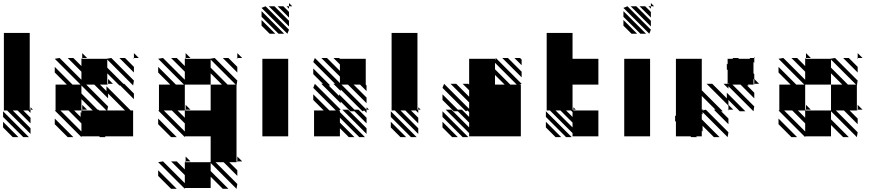

<svg xmlns="http://www.w3.org/2000/svg" viewBox="-25 -879 5712 1238"><path d="M125 5.2 -5.2 -125V-161.5L161.5 5.2ZM57.3 5.2 -5.2 -57.3V-93.8L93.8 5.2ZM0 -666.7H166.7V-171.9H171.9V-151L156.2 -166.7H125L171.9 -119.8V-83.3L88.5 -166.7H57.3L171.9 -52.1V-15.6L20.8 -166.7H0ZM171.9 -171.9H187.5L171.9 -187.5Z M838.5 -500 833.3 -505.2H838.5ZM838.5 -411.5 744.8 -505.2H781.2L838.5 -447.9ZM833.3 0H651L656.2 5.2H619.8L614.6 0H500V5.2L328.1 -166.7H333.3V-333.3H406.2L328.1 -411.5V-447.9L442.7 -333.3H494.8L328.1 -500L359.4 -505.2L500 -364.6V-416.7L411.5 -505.2H447.9L500 -453.1V-500H505.2L500 -505.2H505.2V-500H661.5L692.7 -505.2L838.5 -359.4L833.3 -328.1L666.7 -494.8V-442.7L770.8 -338.5H776L838.5 -276V-239.6L750 -328.1H744.8L666.7 -406.2V-338.5H671.9V-333.3L666.7 -338.5V-333.3H619.8L661.5 -291.7V-322.9L817.7 -166.7H833.3ZM614.6 -166.7H661.5L500 -328.1V-276L604.2 -171.9H609.4ZM500 -151V-166.7H505.2L500 -171.9H505.2V-166.7H572.9L500 -239.6V-166.7H453.1L494.8 -125V-156.2ZM505.2 -203.1V-171.9H536.5ZM500 -83.3 416.7 -166.7H364.6L500 -31.2ZM447.9 5.2H411.5L328.1 -78.1V-114.6ZM781.2 -166.7 671.9 -276V-244.8L583.3 -333.3H531.2L671.9 -192.7L666.7 -166.7ZM671.9 -338.5H703.1L671.9 -369.8ZM838.5 -505.2H869.8L838.5 -536.5ZM505.2 -505.2H536.5L505.2 -536.5Z M1166.7 338.5 994.8 166.7 1026 161.5 1166.7 302.1V250L1078.1 161.5H1114.6L1166.7 213.5V166.7H1171.9L1166.7 161.5H1171.9V166.7H1328.1H1333.3V0H1166.7V5.2L994.8 -166.7H1000V-333.3H1072.9L994.8 -411.5V-447.9L1109.4 -333.3H1161.5L994.8 -500L1026 -505.2L1166.7 -364.6V-416.7L1078.1 -505.2H1114.6L1166.7 -453.1V-500H1171.9L1166.7 -505.2H1171.9V-500H1328.1L1359.4 -505.2L1505.2 -359.4L1500 -328.1V161.5H1505.2V166.7L1500 161.5V166.7H1453.1L1505.2 218.8V255.2L1416.7 166.7H1364.6L1505.2 307.3L1500 338.5L1333.3 171.9V224L1447.9 338.5H1411.5L1333.3 260.4V333.3H1166.7ZM1078.1 338.5 994.8 255.2V218.8L1114.6 338.5ZM1078.1 5.2 994.8 -78.1V-114.6L1114.6 5.2ZM1505.2 -500 1500 -505.2H1505.2ZM1505.2 -411.5 1411.5 -505.2H1447.9L1505.2 -447.9ZM1505.2 161.5H1536.5L1505.2 130.2ZM1171.9 161.5H1203.1L1171.9 130.2ZM1171.9 -171.9V-166.7L1166.7 -171.9ZM1171.9 -171.9H1203.1L1171.9 -203.1ZM1505.2 -505.2H1536.5L1505.2 -536.5ZM1171.9 -505.2H1203.1L1171.9 -536.5ZM1166.7 -31.2V-83.3L1083.3 -166.7H1031.2ZM1166.7 -119.8V-166.7H1333.3V-333.3H1406.2L1333.3 -406.2V-333.3H1166.7V-328.1V-166.7H1119.8ZM1442.7 -333.3H1494.8L1333.3 -494.8V-442.7Z M1838.5 -822.9 1822.9 -838.5H1838.5ZM1838.5 -765.6 1765.6 -838.5H1802.1L1838.5 -802.1ZM1838.5 -708.3 1708.3 -838.5H1744.8L1838.5 -744.8ZM1828.1 -661.5 1661.5 -828.1 1687.5 -838.5 1838.5 -687.5ZM1770.8 -661.5 1661.5 -770.8V-807.3L1807.3 -661.5ZM1713.5 -661.5 1661.5 -713.5V-750L1750 -661.5ZM1666.7 -500H1833.3V0H1666.7ZM1838.5 -838.5H1859.4L1838.5 -859.4Z M2338.5 -15.6 2182.3 -171.9H2218.8L2338.5 -52.1ZM2171.9 -291.7 2125 -338.5H2135.4L1994.8 -479.2L2005.2 -505.2L2166.7 -343.8V-385.4L2046.9 -505.2H2083.3L2166.7 -421.9V-463.5L2125 -505.2H2161.5L2166.7 -500H2333.3V-333.3L2338.5 -328.1V-291.7L2296.9 -333.3H2255.2L2338.5 -250V-213.5L2218.8 -333.3H2177.1L2338.5 -171.9H2354.2L2338.5 -187.5V-151Q2333.3 -156.2 2322.9 -166.7L2312.5 -161.5L2171.9 -302.1ZM2171.9 -213.5 2046.9 -338.5H2057.3L1994.8 -401V-437.5L2104.2 -328.1H2093.8L2161.5 -260.4V-270.8L2260.4 -171.9H2286.5L2338.5 -119.8V-83.3L2260.4 -161.5H2234.4L2171.9 -224ZM2166.7 -333.3H2171.9ZM2166.7 -333.3V-338.5ZM2166.7 -52.1V0H2000V-166.7H2062.5L1994.8 -234.4V-270.8L2099 -166.7H2140.6L1994.8 -312.5L2005.2 -338.5L2171.9 -171.9L2156.2 -166.7H2166.7V-156.2L2328.1 5.2H2291.7L2166.7 -119.8V-88.5L2260.4 5.2H2224Z M2625 5.2 2494.8 -125V-161.5L2661.5 5.2ZM2557.3 5.2 2494.8 -57.3V-93.8L2593.8 5.2ZM2500 -666.7H2666.7V-171.9H2671.9V-151L2656.2 -166.7H2625L2671.9 -119.8V-83.3L2588.5 -166.7H2557.3L2671.9 -52.1V-15.6L2520.8 -166.7H2500ZM2671.9 -171.9H2687.5L2671.9 -187.5Z M2958.3 5.2 2828.1 -125V-161.5L2994.8 5.2ZM2890.6 5.2 2828.1 -57.3V-93.8L2927.1 5.2ZM2979.2 -161.5 2828.1 -312.5 2838.5 -338.5 3000 -177.1V-218.8L2880.2 -338.5H2916.7L3000 -255.2V-296.9L2958.3 -338.5H2994.8L3000 -333.3V-500H3166.7V-489.6L3171.9 -505.2L3338.5 -338.5L3322.9 -333.3H3333.3V0H3000V-20.8L2849 -171.9H2885.4L3000 -57.3V-88.5L2927.1 -161.5H2901L2828.1 -234.4V-270.8L2927.1 -171.9H2953.1L3000 -125V-156.2L2989.6 -166.7ZM3338.5 -458.3 3291.7 -505.2H3328.1L3338.5 -494.8ZM3338.5 -380.2 3213.5 -505.2H3250L3338.5 -416.7ZM3229.2 -333.3 3166.7 -395.8V-333.3ZM3265.6 -333.3H3307.3L3166.7 -474V-432.3Z M3625 5.2 3494.8 -125V-161.5L3661.5 5.2ZM3557.3 5.2 3494.8 -57.3V-93.8L3593.8 5.2ZM3500 -666.7H3666.7V-500H3833.3V-333.3H3666.7V-171.9H3671.9V-166.7H3833.3V0H3666.7V-20.8L3520.8 -166.7H3500ZM3671.9 -171.9H3687.5L3671.9 -187.5ZM3666.7 -57.3V-88.5L3588.5 -166.7H3557.3ZM3666.7 -125V-156.2L3656.2 -166.7H3625Z M4171.9 -822.9 4156.2 -838.5H4171.9ZM4171.9 -765.6 4099 -838.5H4135.4L4171.9 -802.1ZM4171.9 -708.3 4041.7 -838.5H4078.1L4171.9 -744.8ZM4161.5 -661.5 3994.8 -828.1 4020.8 -838.5 4171.9 -687.5ZM4104.2 -661.5 3994.8 -770.8V-807.3L4140.6 -661.5ZM4046.9 -661.5 3994.8 -713.5V-750L4083.3 -661.5ZM4000 -500H4166.7V0H4000ZM4171.9 -838.5H4192.7L4171.9 -859.4Z M4671.9 -166.7 4666.7 -171.9H4671.9ZM4671.9 -78.1 4578.1 -171.9H4588.5L4500 -260.4V-171.9H4505.2V-166.7L4526 -171.9L4671.9 -26L4666.7 5.2L4505.2 -156.2V-140.6L4500 -145.8V-109.4L4614.6 5.2H4578.1L4505.2 -67.7V-31.2L4500 -36.5V0H4463.5L4468.8 5.2H4432.3L4427.1 0H4333.3V-93.8L4328.1 -99V-135.4L4333.3 -130.2V-500H4500V-296.9L4635.4 -161.5H4625L4671.9 -114.6ZM4671.9 -307.3 4640.6 -338.5H4666.7V-427.1L4661.5 -432.3V-468.8L4666.7 -463.5V-500H4703.1L4697.9 -505.2H4734.4L4739.6 -500H4812.5L4807.3 -505.2H4838.5V-474L4833.3 -479.2V-406.2L4838.5 -401V-364.6L4833.3 -369.8V-338.5H4838.5V-333.3L4833.3 -338.5V-333.3H4796.9L4802.1 -328.1H4791.7L4838.5 -281.2V-244.8L4750 -333.3H4697.9L4838.5 -192.7L4833.3 -161.5L4671.9 -322.9ZM4505.2 -171.9H4510.4L4505.2 -177.1ZM4671.9 -171.9H4703.1L4671.9 -203.1V-197.9L4531.2 -338.5H4567.7L4661.5 -244.8V-281.2L4781.2 -161.5H4744.8L4671.9 -234.4ZM4838.5 -338.5H4869.8L4838.5 -369.8ZM4671.9 -338.5H4677.1L4671.9 -343.8ZM4838.5 -505.2H4843.8L4838.5 -510.4Z M5166.7 5.2 4994.8 -166.7H5000V-333.3H5072.9L4994.8 -411.5V-447.9L5109.4 -333.3H5161.5L4994.8 -500L5026 -505.2L5166.7 -364.6V-416.7L5078.1 -505.2H5114.6L5166.7 -453.1V-500H5171.9L5166.7 -505.2H5171.9V-500H5328.1L5359.4 -505.2L5505.2 -359.4L5500 -328.1V-171.9H5505.2V-166.7L5500 -171.9V-166.7H5453.1L5505.2 -114.6V-78.1L5416.7 -166.7H5364.6L5505.2 -26L5500 5.2L5333.3 -161.5V-109.4L5447.9 5.2H5411.5L5333.3 -72.9V0H5166.7ZM5078.1 5.2 4994.8 -78.1V-114.6L5114.6 5.2ZM5505.2 -500 5500 -505.2H5505.2ZM5505.2 -411.5 5411.5 -505.2H5447.9L5505.2 -447.9ZM5505.2 -171.9H5536.5L5505.2 -203.1ZM5171.9 -171.9V-166.7L5166.7 -171.9ZM5171.9 -171.9H5203.1L5171.9 -203.1ZM5505.2 -505.2H5536.5L5505.2 -536.5ZM5171.9 -505.2H5203.1L5171.9 -536.5ZM5166.7 -31.2V-83.3L5083.3 -166.7H5031.2ZM5166.7 -119.8V-166.7H5328.1H5333.3V-333.3H5406.2L5333.3 -406.2V-333.3H5166.7V-328.1V-166.7H5119.8ZM5442.7 -333.3H5494.8L5333.3 -494.8V-442.7Z"/></svg>

Font: 0xA000-Monochrome
Style: Monochrome
Weight: 400
Version: Version 0.1